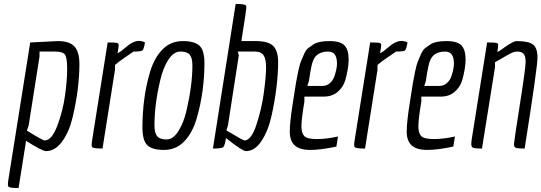

<svg xmlns="http://www.w3.org/2000/svg" viewBox="-20 -752 2741 972"><path d="M213 13Q194 13 112 -39L74 200Q26 200 22 192Q20 188 20 180Q20 172 23 154L133 -537L272 -544Q333 -544 357.5 -516Q382 -488 382 -428Q382 -368 373.5 -299.5Q365 -231 347.5 -157.5Q330 -84 294.5 -35.5Q259 13 213 13ZM206 -41Q242 -41 270 -115Q298 -189 309 -267.5Q320 -346 320 -401.5Q320 -457 310 -474Q300 -491 258 -491H180V-466L125 -116L116 -91Q196 -41 206 -41Z M581 -523Q581 -521 579 -507L575 -482Q594 -492 610 -507Q652 -545 684 -545Q699 -545 714 -537Q708 -502 701 -496.5Q694 -491 656 -491Q650 -486 616 -463.5Q582 -441 562 -423V-398L499 0Q450 0 446 -8Q444 -12 444 -20Q444 -28 447 -46L525 -537Q562 -537 571.5 -535Q581 -533 581 -523Z M975 -150Q954 -79 912.5 -36Q871 7 810.5 7Q750 7 725.5 -17Q701 -41 701 -108.5Q701 -176 710 -247.5Q719 -319 740 -389Q761 -459 802.5 -501.5Q844 -544 904.5 -544Q965 -544 990 -520.5Q1015 -497 1015 -431.5Q1015 -366 1005.5 -293.5Q996 -221 975 -150ZM925 -196Q954 -321 954 -421Q954 -459 940.5 -475Q927 -491 893 -491Q859 -491 832 -449Q805 -407 791 -345Q762 -223 762 -117Q762 -79 775.5 -62.5Q789 -46 823 -46Q857 -46 884 -89.5Q911 -133 925 -196Z M1225 -724Q1227 -720 1227 -711.5Q1227 -703 1202 -544H1276Q1339 -544 1363.5 -519Q1388 -494 1388 -438Q1388 -382 1380 -313Q1372 -244 1355 -167Q1338 -90 1304 -38.5Q1270 13 1225 13Q1207 13 1124 -53Q1118 -13 1109.5 -6.5Q1101 0 1058 0L1173 -732Q1221 -732 1225 -724ZM1218 -41Q1252 -41 1278.5 -121.5Q1305 -202 1316 -284.5Q1327 -367 1327 -410.5Q1327 -454 1314 -472.5Q1301 -491 1271 -491H1184L1189 -472L1134 -117L1126 -92Q1210 -41 1218 -41Z M1683 -10Q1604 7 1550.5 7Q1497 7 1472 -16Q1447 -39 1447 -85.5Q1447 -132 1461 -221.5Q1475 -311 1478.5 -333Q1482 -355 1489.5 -390Q1497 -425 1503 -440Q1509 -455 1519 -477.5Q1529 -500 1540.5 -508.5Q1552 -517 1568 -528Q1593 -544 1648.5 -544Q1704 -544 1724.5 -521.5Q1745 -499 1745 -452Q1745 -407 1728 -346Q1717 -310 1689 -286.5Q1661 -263 1620 -263H1521V-238Q1506 -148 1506 -113Q1506 -78 1520.5 -63Q1535 -48 1584 -48Q1633 -48 1691 -61ZM1612 -317Q1634 -317 1650 -331Q1666 -345 1673 -366Q1686 -404 1686 -430Q1686 -491 1642 -491Q1601 -491 1579 -468Q1564 -452 1556.5 -415.5Q1549 -379 1544 -342L1536 -317Z M1910 -523Q1910 -521 1908 -507L1904 -482Q1923 -492 1939 -507Q1981 -545 2013 -545Q2028 -545 2043 -537Q2037 -502 2030 -496.5Q2023 -491 1985 -491Q1979 -486 1945 -463.5Q1911 -441 1891 -423V-398L1828 0Q1779 0 1775 -8Q1773 -12 1773 -20Q1773 -28 1776 -46L1854 -537Q1891 -537 1900.5 -535Q1910 -533 1910 -523Z M2275 -10Q2196 7 2142.5 7Q2089 7 2064 -16Q2039 -39 2039 -85.5Q2039 -132 2053 -221.5Q2067 -311 2070.5 -333Q2074 -355 2081.5 -390Q2089 -425 2095 -440Q2101 -455 2111 -477.5Q2121 -500 2132.5 -508.5Q2144 -517 2160 -528Q2185 -544 2240.5 -544Q2296 -544 2316.5 -521.5Q2337 -499 2337 -452Q2337 -407 2320 -346Q2309 -310 2281 -286.5Q2253 -263 2212 -263H2113V-238Q2098 -148 2098 -113Q2098 -78 2112.5 -63Q2127 -48 2176 -48Q2225 -48 2283 -61ZM2204 -317Q2226 -317 2242 -331Q2258 -345 2265 -366Q2278 -404 2278 -430Q2278 -491 2234 -491Q2193 -491 2171 -468Q2156 -452 2148.5 -415.5Q2141 -379 2136 -342L2128 -317Z M2498 -488Q2509 -494 2531 -510Q2578 -544 2596 -544Q2656 -544 2678.5 -526.5Q2701 -509 2701 -460Q2701 -411 2636 0Q2594 0 2588 -5.5Q2582 -11 2582 -22.5Q2582 -34 2611.5 -221Q2641 -408 2641 -438.5Q2641 -469 2630 -480Q2619 -491 2601 -491Q2583 -491 2565.5 -482Q2548 -473 2523 -458Q2498 -443 2486 -437V-412L2420 0Q2378 0 2372 -5.5Q2366 -11 2366 -22.5Q2366 -34 2368 -46L2446 -537Q2483 -537 2492.5 -535Q2502 -533 2502 -524.5Q2502 -516 2498 -488Z"/></svg>

Font: Economica
Style: Italic
Weight: 400
Designer: Vicente Lamonaca
Foundry: Vicente Lamonaca
Version: Version 1.100